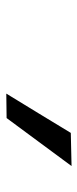

<svg xmlns="http://www.w3.org/2000/svg" viewBox="171 -1001 258 640"><g transform="rotate(90 300.0 -681.0)"><path d="M292 -573Q325 -627.5 358 -681Q390.5 -734.5 423 -788L533.5 -790.5Q493 -735 453 -681.5Q413 -627.5 373.5 -574Z"/></g></svg>

Font: Heraclito Medium
Style: Italic
Weight: 500
Italic angle: -12°
Designer: Kostas Bartsokas (font) & Cristiano Sobral (main changes)
Foundry: Kostas Bartsokas (font) & Cristiano Sobral (main changes)
Version: Version 1.00;July 8, 2020;FontCreator 13.0.0.2655 64-bit